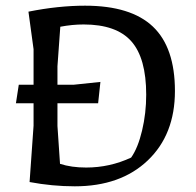

<svg xmlns="http://www.w3.org/2000/svg" viewBox="-20 -640 690 675"><path d="M36 -277 46 -342H98V-467L80 -599Q185 -620 279 -620Q440 -620 517.5 -546.5Q595 -473 595 -320Q595 -167 499.5 -76Q404 15 243 15Q164 15 84 0L98 -198V-277ZM191 -64Q231 -51 283 -51Q366 -51 441 -86Q465 -120 479.5 -181Q494 -242 494 -307Q494 -436 441.5 -495Q389 -554 274 -554Q234 -554 192 -546L182 -407V-342H238L333 -352L325 -277H182V-197Z"/></svg>

Font: Galdeano
Style: Regular
Weight: 400
Designer: Dario Manuel Muhafara
Foundry: Dario Manuel Muhafara
Version: Version 1.001